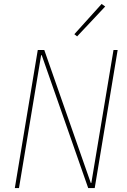

<svg xmlns="http://www.w3.org/2000/svg" viewBox="-20 -951 640 971"><path d="M191 -672H188L76 0H55L171 -698H204L439 -26H442L554 -698H575L459 0H426ZM370 -767 356 -778 494 -931 512 -918Z"/></svg>

Font: IBM Plex Mono Thin
Style: Italic
Weight: 100
Italic angle: -9°
Monospace: yes
Designer: Mike Abbink, Paul van der Laan, Pieter van Rosmalen
Foundry: Bold Monday
Version: Version 2.3